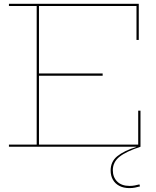

<svg xmlns="http://www.w3.org/2000/svg" viewBox="-20 -772 818 1010"><path d="M520 -385.5V-373.5H179V-385.5ZM707 -190H719V0H27V-11.5H173V-740.5H27V-752H710V-562H698V-740.5H185V-11.5H707ZM713.5 198 716.5 208.5Q704 212 690.2 214.8Q676.5 217.5 661 217.5Q630 217.5 607.8 205.8Q585.5 194 573.8 173.2Q562 152.5 562 125Q562 78 597.2 49.5Q632.5 21 697 1V-4L719 0Q644 24.5 608.8 52.5Q573.5 80.5 573.5 123.5Q573.5 160 596.5 183Q619.5 206 662 206Q676.5 206 689.2 203.5Q702 201 713.5 198Z"/></svg>

Font: Hepta Slab ExtraLight Thin
Style: Regular
Weight: 250
Version: Version 1.102